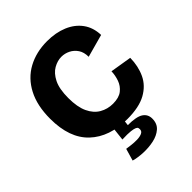

<svg xmlns="http://www.w3.org/2000/svg" viewBox="-247 -813 1180 1180"><g transform="rotate(-45 343.0 -222.5)"><path d="M380 14Q224 14 134.5 -70.5Q45 -155 45 -323Q45 -437 86 -515.5Q127 -594 200.5 -634Q274 -674 369 -674Q444 -674 502.5 -649.5Q561 -625 595 -578.5Q629 -532 631 -466L482 -425Q482 -465 464.5 -491Q447 -517 420 -530.5Q393 -544 363 -544Q329 -544 294.5 -524.5Q260 -505 237 -459.5Q214 -414 214 -334Q214 -256 236.5 -208Q259 -160 298 -137.5Q337 -115 384 -115Q436 -115 464.5 -137.5Q493 -160 505 -194Q517 -228 518 -263L658 -240Q657 -168 630 -110.5Q603 -53 542.5 -19.5Q482 14 380 14ZM222 217 245 138Q259 140 283 143Q307 146 331.5 145.5Q356 145 373 137.5Q390 130 390 112Q390 107 388.5 101Q387 95 377 90Q367 85 342 82Q317 79 269 81L279 -8H361L355 42Q429 42 459.5 62Q490 82 490 120Q490 164 461.5 188.5Q433 213 390.5 222Q348 231 302.5 229Q257 227 222 217Z"/></g></svg>

Font: Bricolage Grotesque 12pt ExtraBold
Style: Regular
Weight: 800
Designer: Mathieu Triay
Foundry: Atelier Triay
Version: Version 1.001; ttfautohint (v1.8.4.7-5d5b);gftools[0.9.33.de